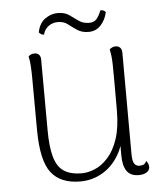

<svg xmlns="http://www.w3.org/2000/svg" viewBox="-50 -712 655 768"><g transform="rotate(-5 277.5 -327.5)"><path d="M430 -514Q440 -514 447 -507Q454 -500 454 -486L455 -80Q455 -52 462 -41Q469 -30 484 -30Q490 -30 498 -32.5Q506 -35 511 -47Q521 -35 521 -22Q521 -9 509 -1Q497 7 477 7Q444 7 429 -14.5Q414 -36 414 -78V-173L428 -184Q423 -123 397 -79Q371 -35 330.5 -11.5Q290 12 242 12Q163 12 125.5 -36Q88 -84 87 -205L86 -412Q86 -441 84.5 -465Q83 -489 79 -504Q83 -508 88.5 -511Q94 -514 104 -514Q115 -514 121.5 -507Q128 -500 128 -487L129 -206Q129 -136 141 -95Q153 -54 180 -37Q207 -20 251 -20Q275 -20 303 -31.5Q331 -43 356 -70.5Q381 -98 396.5 -144Q412 -190 412 -260Q412 -328 412 -371Q412 -414 411.5 -439.5Q411 -465 409 -479Q407 -493 405 -504Q408 -507 414 -510.5Q420 -514 430 -514ZM402 -654Q396 -624 376.5 -602.5Q357 -581 327 -581Q300 -581 281.5 -593.5Q263 -606 247 -618.5Q231 -631 207 -631Q187 -631 170.5 -619.5Q154 -608 148 -586Q143 -585 137.5 -588.5Q132 -592 128 -596Q135 -633 159 -650Q183 -667 210 -667Q238 -667 255.5 -654.5Q273 -642 290.5 -629.5Q308 -617 332 -617Q353 -617 363.5 -630.5Q374 -644 381 -663Q389 -663 393.5 -661Q398 -659 402 -654Z"/></g></svg>

Font: Arima Thin ExtraLight
Style: Regular
Weight: 250
Version: Version 1.100